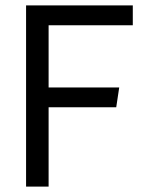

<svg xmlns="http://www.w3.org/2000/svg" viewBox="-20 -687 529 707"><path d="M76 -667H469V-594H159V-365H419L408 -292H159V0H76Z"/></svg>

Font: Epunda Sans
Style: Regular
Weight: 400
Designer: Simon Atzbach
Foundry: typofactur
Version: Version 2.204; ttfautohint (v1.8.4.7-5d5b)